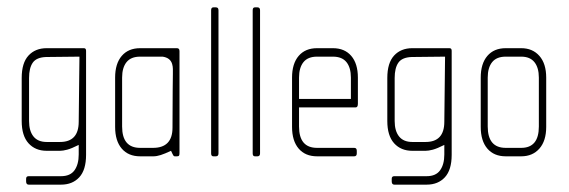

<svg xmlns="http://www.w3.org/2000/svg" viewBox="-20 -425 1548 522"><path d="M146 77H58Q51 77 51 68V61Q51 54 58 54H146Q171 54 182.5 38Q194 22 194 -5V-31Q174 -21 162.5 -18Q151 -15 143 -15H107Q76 -15 57.5 -35.5Q39 -56 39 -96V-213Q39 -254 57.5 -274Q76 -294 107 -294H208Q214 -294 214 -287V-4Q214 37 195.5 57Q177 77 146 77ZM105 -270Q79 -269 69 -254.5Q59 -240 59 -213V-96Q59 -69 71 -54Q83 -39 107 -39H143Q194 -39 194 -94L196 -271Z M461 0H455Q453 0 451.5 -2Q450 -4 445 -15Q428 -7 417 -3.5Q406 0 397 0H361Q329 0 311 -21Q293 -42 293 -80V-214Q293 -252 311 -273Q329 -294 361 -294H461Q468 -294 468 -286V-9Q468 -3 466.5 -1.5Q465 0 461 0ZM448 -251Q443 -268 422 -271H361Q336 -271 324 -256Q312 -241 312 -214V-81Q312 -23 361 -23H396Q449 -23 449 -78Q449 -148 449.5 -180Q450 -212 450 -224Q450 -231 450 -237.5Q450 -244 448 -251Z M567 0H560Q554 0 554 -8V-397Q554 -405 560 -405H567Q574 -405 574 -397V-8Q574 0 567 0Z M680 0H673Q667 0 667 -8V-397Q667 -405 673 -405H680Q687 -405 687 -397V-8Q687 0 680 0Z M947 -133H793V-81Q793 -23 842 -23H943Q950 -23 950 -15V-8Q950 0 943 0H842Q810 0 792 -21Q774 -42 774 -80V-214Q774 -252 792 -273Q810 -294 842 -294H885Q917 -294 935 -273Q953 -252 953 -214V-143Q953 -133 947 -133ZM934 -214Q934 -241 922 -256Q910 -271 885 -271H842Q817 -271 805 -256Q793 -241 793 -214V-156H934Z M1140 77H1052Q1045 77 1045 68V61Q1045 54 1052 54H1140Q1165 54 1176.5 38Q1188 22 1188 -5V-31Q1168 -21 1156.5 -18Q1145 -15 1137 -15H1101Q1070 -15 1051.5 -35.5Q1033 -56 1033 -96V-213Q1033 -254 1051.5 -274Q1070 -294 1101 -294H1202Q1208 -294 1208 -287V-4Q1208 37 1189.5 57Q1171 77 1140 77ZM1099 -270Q1073 -269 1063 -254.5Q1053 -240 1053 -213V-96Q1053 -69 1065 -54Q1077 -39 1101 -39H1137Q1188 -39 1188 -94L1190 -271Z M1397 0H1355Q1323 0 1305 -21Q1287 -42 1287 -80V-214Q1287 -252 1305 -273Q1323 -294 1355 -294H1397Q1428 -294 1446.5 -273Q1465 -252 1465 -214V-80Q1465 -42 1446.5 -21Q1428 0 1397 0ZM1445 -214Q1445 -241 1433 -256Q1421 -271 1397 -271H1355Q1330 -271 1318 -256Q1306 -241 1306 -214V-81Q1306 -23 1355 -23H1397Q1445 -23 1445 -81Z"/></svg>

Font: Chathura Light
Style: Regular
Weight: 300
Designer: Appaji Ambarisha Darbha
Foundry: Aditya Fonts
Version: Version 1.002 2016